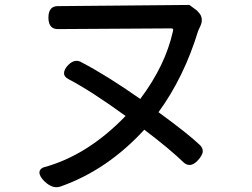

<svg xmlns="http://www.w3.org/2000/svg" viewBox="-20 -703 1040 792"><path d="M812.5 -621.1Q812.5 -608.4 806.6 -595.7L797.9 -577.1Q739.3 -384.8 633.8 -240.2Q756.8 -150.4 802.7 -106.4Q816.4 -94.7 816.4 -79.1Q816.4 -62.5 793 -38.1Q776.4 -22.5 762.7 -22.5Q749 -22.5 738.3 -32.2Q679.7 -88.9 575.2 -168Q423.8 -2.9 232.4 65.4Q222.7 69.3 212.9 69.3Q188.5 69.3 162.1 43.9Q142.6 23.4 142.6 8.8Q142.6 -4.9 159.2 -12.7Q159.2 -12.7 160.2 -12.7Q340.8 -61.5 498 -224.6Q355.5 -328.1 261.7 -377Q244.1 -386.7 244.1 -400.4Q244.1 -417 261.2 -434.6Q278.3 -452.1 295.9 -452.1Q306.6 -452.1 317.4 -445.3Q418.9 -392.6 558.6 -294.9Q662.1 -432.6 693.4 -574.2Q693.4 -574.2 693.8 -576.2Q694.3 -578.1 694.3 -580.1Q694.3 -582 692.9 -584Q691.4 -585.9 684.6 -585.9L217.8 -583Q201.2 -583 191.4 -592.8Q179.7 -604.5 179.7 -630.4Q179.7 -656.2 191.4 -668Q201.2 -677.7 217.8 -677.7L759.8 -682.6Q761.7 -682.6 762.7 -681.6L793 -659.2Q794.9 -657.2 796.9 -654.3Q812.5 -639.6 812.5 -621.1Z"/></svg>

Font: TaiwanPearl
Style: Regular
Weight: 400
Version: Version 2.102